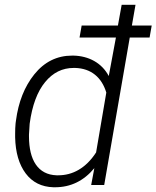

<svg xmlns="http://www.w3.org/2000/svg" viewBox="-20 -770 651 799"><path d="M611.3 -663.6H528.8L543.9 -750H486.3L470.7 -663.6H319.8L311 -613.8H462.4L432.6 -453.6C403.3 -508.8 348.6 -537.1 286.1 -538.6C284.2 -538.6 282.2 -538.6 280.3 -538.6C217.3 -538.6 164.6 -512.7 122.6 -460.4C82 -409.7 56.6 -345.7 46.4 -268.1L44.9 -257.3C43.5 -243.2 43 -228.5 43 -213.9C43 -209 43 -203.6 43 -198.7C44.4 -135.7 59.1 -85.4 86.9 -48.3C114.7 -11.2 153.3 7.8 202.1 9.3C204.6 9.3 207 9.3 209 9.3C273.9 9.3 328.6 -17.1 372.6 -70.3L359.4 0H413.6L520 -613.8H602.5ZM103.5 -255.4C113.8 -331.5 135.3 -389.2 168 -428.7C200.2 -467.8 239.7 -487.3 286.6 -487.3C288.6 -487.3 290.5 -487.3 292.5 -487.3C359.4 -485.4 403.3 -447.8 422.4 -384.8L379.9 -135.7C337.4 -69.8 281.7 -40.5 222.7 -40.5C220.2 -40.5 217.8 -40.5 215.3 -40.5C138.7 -43 100.6 -103 100.6 -202.6C100.6 -205.1 100.6 -207.5 100.6 -210Z"/></svg>

Font: Roboto Light
Style: Italic
Weight: 300
Italic angle: -12°
Designer: Google
Version: Version 2.137; 2017